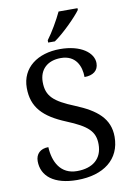

<svg xmlns="http://www.w3.org/2000/svg" viewBox="-101 -994 745 1068"><g transform="rotate(-10 272.0 -460.5)"><path d="M220 -784V-771H258C311 -807 389 -886 414 -921V-931H307C286 -886 249 -822 220 -784ZM247 10C397 10 493 -64 493 -191C493 -294 424 -350 307 -398C191 -445 152 -480 152 -560C152 -629 197 -674 274 -674C358 -674 386 -609 386 -547C434 -547 465 -569 465 -612C465 -670 397 -724 278 -724C152 -724 59 -657 59 -543C59 -433 119 -372 243 -321C360 -273 398 -238 398 -165C398 -84 344 -39 255 -39C161 -39 124 -115 120 -198C74 -198 48 -171 48 -131C48 -47 116 10 247 10Z"/></g></svg>

Font: Noto Serif Devanagari
Style: Regular
Weight: 400
Designer: Universal Thirst, Indian Type Foundry and the Monotype Design Team
Foundry: Monotype Imaging Inc.
Version: Version 2.004